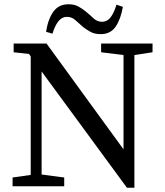

<svg xmlns="http://www.w3.org/2000/svg" viewBox="-20 -873 775 900"><path d="M39 0V-41L124 -53V-608L116 -620L44 -628V-669H198L559 -173V-615L454 -628V-669H695V-628L610 -615V7H575L175 -538V-55L281 -41V0ZM196 -724Q205 -783 230 -818Q255 -853 301 -853Q328 -853 346.5 -843Q365 -833 382 -819Q401 -804 418 -787.5Q435 -771 458 -771Q483 -771 499 -792.5Q515 -814 526 -851L556 -841Q546 -783 522 -748Q498 -713 452 -713Q424 -713 405.5 -723Q387 -733 370 -746Q351 -762 334 -778Q317 -794 294 -794Q270 -794 253.5 -773Q237 -752 226 -715Z"/></svg>

Font: Source Serif Pro
Style: Regular
Weight: 400
Designer: Frank Grießhammer
Foundry: Adobe Systems Incorporated
Version: Version 2.000;PS 1.000;hotconv 16.6.51;makeotf.lib2.5.65220